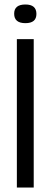

<svg xmlns="http://www.w3.org/2000/svg" viewBox="-20 -834 225 854"><path d="M55 0V-660H130V0ZM93 -731Q43 -731 43 -773Q43 -814 93 -814Q142 -814 142 -772Q142 -731 93 -731Z"/></svg>

Font: Bricolage Grotesque 48pt Light
Style: Regular
Weight: 300
Designer: Mathieu Triay
Foundry: Atelier Triay
Version: Version 1.000; ttfautohint (v1.8.4.7-5d5b);gftools[0.9.32]